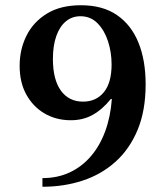

<svg xmlns="http://www.w3.org/2000/svg" viewBox="-20 -689 626 733"><path d="M142 24V-9Q199 -9 245.5 -30.5Q292 -52 326.5 -92Q361 -132 381.5 -187.5Q402 -243 407 -311H403Q371 -271 333 -250Q295 -229 246 -230Q192 -231 149 -256.5Q106 -282 80.5 -328Q55 -374 55 -438Q55 -500 81 -552.5Q107 -605 159 -637Q211 -669 289 -669Q372 -669 426.5 -631.5Q481 -594 508.5 -526.5Q536 -459 536 -367Q536 -267 505.5 -193.5Q475 -120 421 -71.5Q367 -23 295.5 0.5Q224 24 142 24ZM297 -301Q347 -301 376.5 -337Q406 -373 406 -443Q406 -489 392.5 -531Q379 -573 352.5 -600Q326 -627 287 -627Q255 -627 231.5 -607.5Q208 -588 195 -551.5Q182 -515 182 -464Q182 -385 212.5 -343Q243 -301 297 -301Z"/></svg>

Font: Frank Ruhl Libre Medium
Style: Regular
Weight: 500
Designer: Yanek Iontef
Foundry: Fontef
Version: Version 6.004